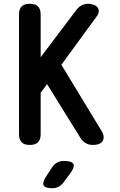

<svg xmlns="http://www.w3.org/2000/svg" viewBox="-20 -760 640 1020"><path d="M196 -48Q196 -18 182 -4Q168 10 138.5 10Q109 10 95 -4Q81 -18 81 -48V-682Q81 -712 95 -726Q109 -740 138.5 -740Q168 -740 182 -726Q196 -712 196 -682V-456L384 -705Q397 -723 413.5 -731.5Q430 -740 449 -740Q462 -740 475.5 -735.5Q489 -731 497 -722Q505 -713 505 -700Q505 -687 491 -669L306 -416L518 -67Q530 -48 530.5 -33.5Q531 -19 524.5 -9.5Q518 0 505 5Q492 10 475 10Q452 10 435.5 0.5Q419 -9 407 -28L230 -313L196 -267ZM224 179 256 130Q268 112 284 103.5Q300 95 320 95Q362 95 370 111.5Q378 128 353 161L316 211Q305 225 290 232.5Q275 240 257 240Q220 240 212 225Q204 210 224 179Z"/></svg>

Font: Maple Mono SemiBold
Style: Regular
Weight: 600
Monospace: yes
Designer: subframe7536
Version: Version 7.000